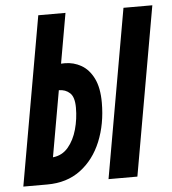

<svg xmlns="http://www.w3.org/2000/svg" viewBox="-51 -740 705 786"><g transform="rotate(-5 302.0 -346.5)"><path d="M13.2 0 135.3 -693.4H247.1L210.9 -487.8Q218.8 -488.3 226.1 -488.3Q262.7 -488.3 293.9 -470.5Q325.2 -452.6 344.2 -414.3Q363.3 -376 363.3 -314.5Q363.3 -227.1 334 -155.5Q304.7 -84 248.5 -42Q192.4 0 111.3 0ZM363.3 0 485.4 -693.4H604L481.9 0ZM144.5 -108.9Q182.6 -112.8 207.3 -141.8Q231.9 -170.9 243.9 -213.9Q255.9 -256.8 255.9 -303.2Q255.9 -346.7 237.8 -363.5Q219.7 -380.4 192.4 -380.4Q192.4 -380.4 192.4 -380.4Z"/></g></svg>

Font: Cascadia Mono NF SemiBold
Style: Italic
Weight: 600
Italic angle: -10°
Monospace: yes
Designer: Aaron Bell
Foundry: Saja Typeworks
Version: Version 2404.023; ttfautohint (v1.8.4)